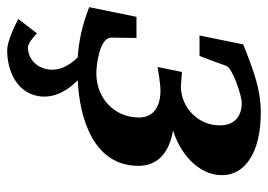

<svg xmlns="http://www.w3.org/2000/svg" viewBox="-143 -414 748 536"><g transform="rotate(90 231.0 -146.0)"><path d="M16 177C37 188 79 208 104 208C147 208 206 191 226 140C246 88 218 41 187 11C292 6 426 -32 426 -159C426 -208 394 -244 327 -255C387 -273 452 -323 452 -392C452 -457 387 -500 278 -500C214 -500 165 -482 87 -451L62 -329H119C123 -337 147 -404 147 -404C154 -422 232 -447 250 -447C275 -447 313 -437 313 -385C313 -325 263 -277 204 -277C200 -277 192 -278 164 -280L150 -212C150 -212 196 -220 216 -220C237 -220 291 -215 291 -160C291 -91 237 -41 168 -41C146 -41 68 -49 68 -83L69 -153H10L-17 -21C35 -1 77 8 123 11C147 35 168 70 152 111C142 136 119 150 96 150C83 150 65 133 56 125Z"/></g></svg>

Font: Veleka
Style: Bold Italic
Weight: 700
Italic angle: -12°
Designer: Stefan Peev, Context Ltd, 2016; SIL International, 1997-2014.
Foundry: Stefan Peev, Context Ltd, 2016
Version: Version 5.000